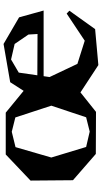

<svg xmlns="http://www.w3.org/2000/svg" viewBox="232 -789 570 1074"><g transform="rotate(-90 517.0 -252.0)"><path d="M428.2 0 192.9 -1 45.9 -128.9 43.9 -366.2 189.9 -504.9H423.8L545.9 -404.8L594.2 -480L808.1 -517.1L957 -430.2L995.1 -293H627.9L623 -259.8L696.8 -104L826.2 -63L978 -164.1L994.1 -148.9L891.1 -4.9L689.9 13.2L537.1 -86.9ZM172.9 -250 231.9 -55.2 317.9 -35.2 397.9 -55.2 462.9 -250 397 -451.2 316.9 -471.2 231 -450.2ZM632.8 -328.1 863.8 -327.1 860.8 -377.9 808.1 -455.1 721.2 -475.1 647.9 -432.1Z"/></g></svg>

Font: Ortica Angular Bold
Style: Regular
Weight: 700
Designer: Benedetta Bovani
Foundry: Collletttivo
Version: Version 2.000;Glyphs 3.1.2 (3151)